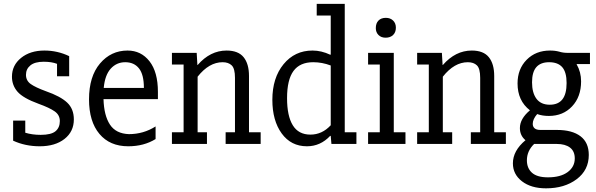

<svg xmlns="http://www.w3.org/2000/svg" viewBox="-20 -761 3151 1015"><path d="M190.1 12.3Q113.6 12.3 49.4 -17.3V-123.5H113.6V-59.3Q150.6 -48.1 195.1 -48.1Q250.6 -48.1 273.5 -67.3Q296.3 -86.4 296.3 -121Q296.3 -153.1 269.1 -172.2Q242 -191.4 184 -212.3Q102.5 -242 72.8 -275.9Q43.2 -309.9 43.2 -355.6Q43.2 -416 91.4 -454.9Q139.5 -493.8 214.8 -493.8Q284 -493.8 345.7 -464.2V-358H281.5V-423.5Q253.1 -434.6 211.1 -434.6Q164.2 -434.6 140.7 -415.4Q117.3 -396.3 117.3 -365.4Q117.3 -334.6 142.6 -316.7Q167.9 -298.8 222.2 -279Q300 -251.9 335.2 -218.5Q370.4 -185.2 370.4 -129.6Q370.4 -65.4 321 -26.5Q271.6 12.3 190.1 12.3Z M802.5 -92.6V-25.9Q740.7 12.3 658 12.3Q560.5 12.3 505.6 -53.1Q450.6 -118.5 450.6 -235.8Q450.6 -356.8 508.6 -425.3Q566.7 -493.8 654.3 -493.8Q725.9 -493.8 770.4 -437Q814.8 -380.2 814.8 -275.3V-237H527.2Q529.6 -150.6 561.1 -102.5Q592.6 -54.3 661.7 -51.9Q738.3 -51.9 802.5 -92.6ZM740.7 -296.3Q740.7 -366.7 714.8 -399.4Q688.9 -432.1 642 -432.1Q596.3 -432.1 565.4 -398.1Q534.6 -364.2 528.4 -296.3Z M888.9 -61.7H950.6V-419.8H888.9V-481.5H1019.8L1023.5 -417.3H1024.7Q1091.4 -493.8 1177.8 -493.8Q1239.5 -493.8 1267.9 -458.6Q1296.3 -423.5 1296.3 -359.3V-61.7H1358V0H1172.8V-61.7H1222.2V-349.4Q1222.2 -398.8 1204.9 -415.4Q1187.7 -432.1 1156.8 -432.1Q1085.2 -432.1 1024.7 -355.6V-61.7H1074.1V0H888.9Z M1654.3 -679V-740.7H1802.5V-61.7H1864.2V0H1732.1L1728.4 -42L1725.9 -43.2Q1674.1 12.3 1602.5 12.3Q1518.5 12.3 1469.1 -55.6Q1419.8 -123.5 1419.8 -233.3Q1419.8 -349.4 1479 -421.6Q1538.3 -493.8 1632.1 -493.8Q1679 -493.8 1725.9 -471.6L1728.4 -472.8V-679ZM1728.4 -414.8Q1682.7 -432.1 1635.8 -432.1Q1565.4 -432.1 1531.5 -385.8Q1497.5 -339.5 1497.5 -242Q1497.5 -148.1 1527.8 -98.8Q1558 -49.4 1621 -49.4Q1682.7 -49.4 1728.4 -98.8Z M1925.9 -61.7H1987.7V-419.8H1925.9V-481.5H2061.7V-61.7H2123.5V0H1925.9ZM1966.7 -612.3Q1966.7 -638.3 1980.9 -652.5Q1995.1 -666.7 2019.8 -666.7Q2043.2 -666.7 2058 -652.5Q2072.8 -638.3 2072.8 -614.8Q2072.8 -590.1 2058 -575.9Q2043.2 -561.7 2018.5 -561.7Q1995.1 -561.7 1980.9 -575.9Q1966.7 -590.1 1966.7 -612.3Z M2185.2 -61.7H2246.9V-419.8H2185.2V-481.5H2316L2319.8 -417.3H2321Q2387.7 -493.8 2474.1 -493.8Q2535.8 -493.8 2564.2 -458.6Q2592.6 -423.5 2592.6 -359.3V-61.7H2654.3V0H2469.1V-61.7H2518.5V-349.4Q2518.5 -398.8 2501.2 -415.4Q2484 -432.1 2453.1 -432.1Q2381.5 -432.1 2321 -355.6V-61.7H2370.4V0H2185.2Z M2716 -319.8Q2716 -396.3 2764.2 -445.1Q2812.3 -493.8 2887.7 -493.8Q2914.8 -493.8 2937 -487.7Q2956.8 -481.5 2981.5 -481.5H3098.8V-422.2H3028.4V-421Q3051.9 -380.2 3051.9 -330.9Q3051.9 -249.4 3004.3 -198.8Q2956.8 -148.1 2881.5 -148.1Q2846.9 -148.1 2819.8 -158Q2796.3 -130.9 2796.3 -106.2Q2796.3 -91.4 2806.2 -82.7Q2816 -74.1 2837 -74.1H2923.5Q3004.9 -74.1 3048.8 -40.7Q3092.6 -7.4 3092.6 58Q3092.6 138.3 3028.4 186.4Q2964.2 234.6 2866.7 234.6Q2787.7 234.6 2739.5 197.5Q2691.4 160.5 2691.4 102.5Q2691.4 35.8 2758 -19.8Q2728.4 -44.4 2728.4 -84Q2728.4 -133.3 2781.5 -177.8Q2716 -228.4 2716 -319.8ZM2803.7 0Q2765.4 37 2765.4 86.4Q2765.4 128.4 2792.6 152.5Q2819.8 176.5 2876.5 176.5Q2943.2 176.5 2980.9 148.8Q3018.5 121 3018.5 76.5Q3018.5 38.3 2993.2 19.1Q2967.9 0 2923.5 0ZM2792.6 -325.9Q2792.6 -270.4 2816 -238.9Q2839.5 -207.4 2886.4 -207.4Q2930.9 -207.4 2953.1 -235.8Q2975.3 -264.2 2975.3 -322.2Q2975.3 -379 2952.5 -405.6Q2929.6 -432.1 2882.7 -432.1Q2838.3 -432.1 2815.4 -406.2Q2792.6 -380.2 2792.6 -325.9Z"/></svg>

Font: Slabo 27px
Style: Regular
Weight: 400
Version: Version 1.02 Build 003a